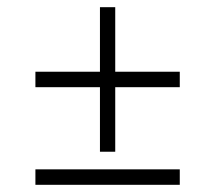

<svg xmlns="http://www.w3.org/2000/svg" viewBox="-20 -514 598 534"><path d="M258 -494H300.5V-92H258ZM78.5 -314.5H480V-271.5H78.5ZM78.5 -43H480V0H78.5Z"/></svg>

Font: Newsreader 60pt SemiBold
Style: Regular
Weight: 600
Designer: Hugues Gentile
Foundry: Production Type
Version: Version 1.003